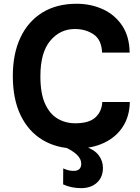

<svg xmlns="http://www.w3.org/2000/svg" viewBox="-20 -760 724 996"><path d="M375 10.5Q275.5 10.5 201.8 -33.5Q128 -77.5 87.2 -161.5Q46.5 -245.5 46.5 -366Q46.5 -481.5 86.2 -565.5Q126 -649.5 200 -695Q274 -740.5 377.5 -740.5Q451.5 -740.5 513.8 -712Q576 -683.5 613.8 -627Q651.5 -570.5 652.5 -487H509.5Q507 -553.5 465.8 -581.5Q424.5 -609.5 368.5 -609.5Q291.5 -609.5 240.5 -548.5Q189.5 -487.5 189.5 -364Q189.5 -276 213.5 -222.5Q237.5 -169 278.5 -144.8Q319.5 -120.5 370.5 -120.5Q442.5 -120.5 475.5 -151.5Q508.5 -182.5 510.5 -231H653.5Q652 -156 616.8 -102Q581.5 -48 519.2 -18.8Q457 10.5 375 10.5ZM400.5 216Q377 216 353.8 211.5Q330.5 207 307.5 196.5L308 113.5Q335 126.5 361.5 126.5Q401.5 126.5 401.5 89Q401.5 40 309.5 0H421.5Q469.5 16 491.8 45.2Q514 74.5 514 111Q514 159 483 187.5Q452 216 400.5 216Z"/></svg>

Font: Spline Sans SemiBold
Style: Regular
Weight: 600
Designer: Eben Sorkin, Mirko Velimirovic
Foundry: Sorkin Type
Version: Version 1.000; ttfautohint (v1.8.3)